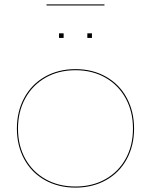

<svg xmlns="http://www.w3.org/2000/svg" viewBox="-20 -847 688 875"><path d="M57 -261Q57 -339 90.5 -401Q124 -463 185 -497.5Q246 -532 324 -532Q402 -532 463 -497.5Q524 -463 557.5 -401Q591 -339 591 -261Q591 -183 557.5 -121.5Q524 -60 463 -26Q402 8 324 8Q246 8 185 -26Q124 -60 90.5 -121.5Q57 -183 57 -261ZM586 -261Q586 -338 553 -398.5Q520 -459 460.5 -493Q401 -527 324 -527Q247 -527 187.5 -493Q128 -459 95 -398.5Q62 -338 62 -261Q62 -184 95 -124Q128 -64 187.5 -30.5Q247 3 324 3Q401 3 460.5 -30.5Q520 -64 553 -124Q586 -184 586 -261ZM270 -695V-674H249V-695ZM399 -695V-674H378V-695ZM456 -822H192V-827H456Z"/></svg>

Font: Hepta Slab Hairline
Style: Regular
Weight: 400
Designer: Michael LaGattuta
Foundry: Michael LaGattuta
Version: Version 1.100; ttfautohint (v1.8) -l 8 -r 50 -G 200 -x 14 -D